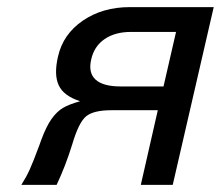

<svg xmlns="http://www.w3.org/2000/svg" viewBox="-20 -520 621 540"><path d="M439.9 -276.9 475.1 -430.2H348.1Q303.7 -430.2 274.4 -410.2Q245.1 -390.1 236.8 -354Q227.5 -315.9 248.5 -296.4Q269.5 -276.9 318.8 -276.9ZM204.1 -235.8Q158.7 -250.5 145 -280.5Q131.3 -310.5 143.1 -360.8Q157.2 -423.8 212.9 -461.9Q268.6 -500 345.2 -500H581.1L465.8 0H376L423.8 -210H293Q242.7 -210 221.9 -192.6Q201.2 -175.3 183.1 -113.8Q164.6 -53.7 139.2 0H40Q54.2 -22.5 63.5 -43Q72.8 -63.5 90.8 -111.8L96.2 -127Q110.4 -165 125.2 -185.8Q140.1 -206.5 157.2 -216.6Q174.3 -226.6 204.1 -234.9Z"/></svg>

Font: Perun
Style: Italic
Weight: 400
Italic angle: -12°
Foundry: Stefan Peev, Context Ltd
Version: Version 001.000